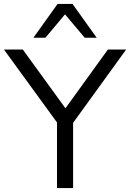

<svg xmlns="http://www.w3.org/2000/svg" viewBox="-33 -957 662 977"><path d="M257 0V-334L-13 -705H83L300 -406L516 -705H609L339 -332V0ZM137 -765 260 -937H336L459 -765H398L298 -884L198 -765Z"/></svg>

Font: Nunito Sans
Style: Regular
Weight: 400
Designer: Vernon Adams
Foundry: Vernon Adams
Version: Version 3.101; ttfautohint (v1.8.4.7-5d5b);gftools[0.9.27]